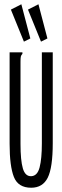

<svg xmlns="http://www.w3.org/2000/svg" viewBox="-20 -868 290 899"><path d="M126 11Q65 11 45 -39.5Q25 -90 25 -195V-623H85V-616Q79 -610 77.5 -603Q76 -596 76 -579V-194Q76 -117 87 -79.5Q98 -42 126 -43Q155 -44 165.5 -84.5Q176 -125 176 -197V-623H227V-198Q227 -83 203.5 -36Q180 11 126 11ZM92 -673 31 -823 80 -848 122 -688ZM172 -673 111 -823 160 -848 202 -688Z"/></svg>

Font: Inconsolata UltraCondensed
Style: Regular
Weight: 400
Width: 1
Monospace: yes
Designer: Raph Levien, Cyreal, Brenton Simpson
Foundry: Raph Levien, Cyreal, Google
Version: Version 3.001; ttfautohint (v1.8.2.53-6de2)